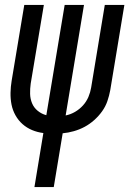

<svg xmlns="http://www.w3.org/2000/svg" viewBox="-20 -540 540 775"><path d="M119 215 155 -3Q131 -6 109.5 -15Q88 -24 71 -39Q54 -54 42.5 -74.5Q31 -95 26.5 -118Q22 -141 22.5 -165.5Q23 -190 27 -214L78 -520H157L104 -203Q101 -182 101.5 -161.5Q102 -141 109.5 -123Q117 -105 132.5 -92.5Q148 -80 167 -75L241 -520H319L245 -74Q265 -78 283 -88.5Q301 -99 315 -114.5Q329 -130 337 -149Q345 -168 348 -187L403 -520H482L425 -176Q421 -154 413.5 -132Q406 -110 392 -90.5Q378 -71 360 -55Q342 -39 321.5 -28Q301 -17 278 -10.5Q255 -4 233 -2L197 215Z"/></svg>

Font: Iosevka Algr
Style: Italic
Weight: 400
Italic angle: -9°
Monospace: yes
Designer: Belleve Invis
Foundry: Belleve Invis
Version: Version 26.0.2; ttfautohint (v1.8.3)